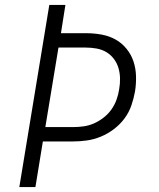

<svg xmlns="http://www.w3.org/2000/svg" viewBox="-20 -755 640 775"><path d="M58 0 179 -735H244L226 -621H328Q359 -621 389.5 -615.5Q420 -610 445.5 -596Q471 -582 490 -559Q509 -536 518.5 -508Q528 -480 529 -448.5Q530 -417 525 -386Q520 -358 510.5 -330Q501 -302 483 -277.5Q465 -253 440 -234Q415 -215 387 -203.5Q359 -192 330.5 -188Q302 -184 274 -184H153L123 0ZM163 -242H275Q296 -242 317.5 -245Q339 -248 359.5 -257Q380 -266 398.5 -280.5Q417 -295 430 -313.5Q443 -332 450.5 -353Q458 -374 461 -395Q465 -417 464.5 -439Q464 -461 458 -481Q452 -501 439.5 -517.5Q427 -534 409.5 -544.5Q392 -555 370.5 -559Q349 -563 327 -563H216Z"/></svg>

Font: Iosevka Light Extended
Style: Italic
Weight: 300
Width: 7
Italic angle: -9°
Monospace: yes
Designer: Belleve Invis
Foundry: Belleve Invis
Version: Version 32.5.0; ttfautohint (v1.8.4)